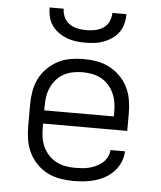

<svg xmlns="http://www.w3.org/2000/svg" viewBox="-53 -786 706 841"><g transform="rotate(5 300.0 -366.0)"><path d="M301 8Q271 8 242 3Q213 -2 187 -15Q161 -28 140 -49.5Q119 -71 106 -97Q93 -123 88 -152Q83 -181 83 -210V-310Q83 -339 88 -368Q93 -397 106 -423Q119 -449 140 -470Q161 -491 187 -504.5Q213 -518 242 -523Q271 -528 300 -528Q329 -528 358 -523Q387 -518 413 -504.5Q439 -491 460 -470Q481 -449 494 -423Q507 -397 512 -368Q517 -339 517 -310V-231H147V-210Q147 -189 150.5 -168Q154 -147 163 -128Q172 -109 186.5 -93.5Q201 -78 219.5 -68Q238 -58 259 -54Q280 -50 301 -50Q317 -50 333 -51Q349 -52 365 -56Q381 -60 395.5 -67Q410 -74 422.5 -84.5Q435 -95 442.5 -109.5Q450 -124 451 -141H515Q514 -116 504.5 -93.5Q495 -71 478.5 -53Q462 -35 441 -23Q420 -11 396.5 -4Q373 3 349 5.5Q325 8 301 8ZM147 -289H453V-310Q453 -331 449.5 -352Q446 -373 437 -392Q428 -411 414 -426.5Q400 -442 381.5 -452Q363 -462 342 -466Q321 -470 300 -470Q279 -470 258 -466Q237 -462 218.5 -452Q200 -442 186 -426.5Q172 -411 163 -392Q154 -373 150.5 -352Q147 -331 147 -310ZM300 -600Q279 -600 258.5 -602.5Q238 -605 218.5 -612.5Q199 -620 182 -632Q165 -644 153 -661Q141 -678 136 -698.5Q131 -719 131 -740H193Q193 -721 201.5 -702.5Q210 -684 226 -673.5Q242 -663 261.5 -659Q281 -655 300 -655Q319 -655 338.5 -659Q358 -663 374 -673.5Q390 -684 398.5 -702.5Q407 -721 407 -740H469Q469 -719 464 -698.5Q459 -678 447 -661Q435 -644 418 -632Q401 -620 381.5 -612.5Q362 -605 341.5 -602.5Q321 -600 300 -600Z"/></g></svg>

Font: Iosevka Light Extended
Style: Regular
Weight: 300
Width: 7
Monospace: yes
Designer: Belleve Invis
Foundry: Belleve Invis
Version: Version 32.5.0; ttfautohint (v1.8.4)